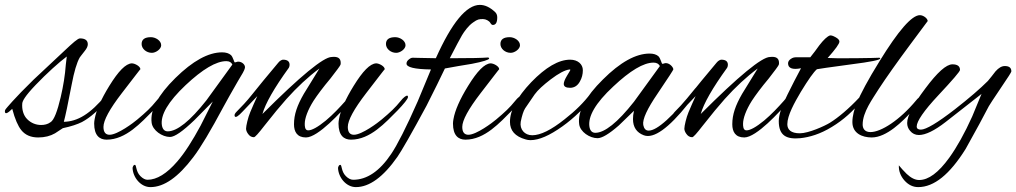

<svg xmlns="http://www.w3.org/2000/svg" viewBox="-41 -560 4155 785"><path d="M402 -156C406 -161 411 -168 411 -175C411 -178 410 -180 405 -180C399 -180 394 -173 391 -170C328 -94 276 -63 220 -62C226 -84 237 -135 252 -214C262 -267 273 -304 285 -325C286 -326 292 -335 305 -351C314 -362 318 -371 318 -379C318 -395 307 -403 286 -403C277 -403 257 -385 222 -352L96 -234C17 -157 -16 -116 -16 -116C-19 -113 -21 -109 -21 -105C-21 -92 -11 -95 9 -115C20 -73 33 -44 46 -28C62 -8 85 2 115 2C142 2 165 -4 184 -15L216 -36C250 -43 276 -52 294 -61C328 -79 364 -111 402 -156ZM232 -329 228 -295C225 -253 218 -209 207 -162C194 -107 180 -68 165 -60C154 -52 141 -49 127 -49C106 -49 86 -57 71 -72C54 -88 48 -114 50 -137C51 -147 60 -166 105 -213C150 -260 201 -306 232 -329Z M618 -375C618 -394 595 -408 576 -408C551 -408 538 -399 538 -380C538 -361 557 -344 580 -344C596 -344 618 -359 618 -375ZM585 -108C611 -135 628 -156 628 -163C628 -167 627 -169 624 -169C621 -169 610 -163 597 -146C577 -121 556 -101 520 -71C506 -59 440 -9 407 -9C392 -9 382 -18 382 -41C382 -68 407 -114 457 -179C508 -245 533 -278 533 -277C533 -289 510 -301 498 -301C473 -300 443 -269 406 -209C372 -154 352 -108 346 -73C345 -67 344 -61 344 -55C344 -6 366 11 395 11C474 11 536 -59 585 -108Z M960 -281C964 -293 950 -308 933 -308C928 -308 924 -305 919 -305C916 -305 912 -327 903 -335C895 -342 883 -346 867 -346C811 -346 747 -311 676 -241C605 -171 572 -110 579 -58C583 -27 622 0 654 0C673 0 706 -23 754 -69L829 -145L779 -46C746 15 715 64 684 100C641 150 600 175 562 175C553 175 543 170 533 160C513 140 518 114 510 114C506 114 503 118 501 126C502 165 534 205 574 205C630 205 688 164 749 83C779 44 820 -25 873 -124C886 -148 905 -182 931 -227C949 -256 959 -274 960 -281ZM909 -296 803 -150C736 -65 683 -23 645 -23C632 -23 624 -31 621 -47C614 -89 646 -144 718 -212C787 -277 843 -310 884 -310C897 -310 905 -305 909 -296Z M1097 -304C1060 -260 1007 -196 990 -174C967 -145 946 -123 926 -103C919 -96 918 -91 918 -89C918 -84 920 -82 923 -82C931 -82 948 -101 951 -104L1011 -167C1001 -145 991 -123 982 -101C973 -80 965 -45 965 -34C965 -27 968 -20 973 -13C979 -4 987 1 997 1C1002 1 1016 -15 1040 -46C1076 -92 1106 -128 1130 -155C1174 -204 1219 -246 1265 -280L1201 -176C1174 -129 1161 -92 1161 -52C1161 -21 1174 2 1210 2C1260 2 1356 -105 1386 -139C1392 -146 1400 -162 1400 -167C1400 -172 1399 -175 1396 -175C1393 -175 1377 -153 1372 -148C1348 -121 1322 -93 1291 -67C1258 -40 1234 -27 1219 -27C1205 -27 1205 -45 1205 -54C1205 -76 1217 -110 1241 -148C1256 -171 1279 -202 1310 -239C1335 -271 1349 -290 1351 -295C1352 -298 1352 -300 1352 -303C1352 -322 1340 -330 1315 -327C1282 -327 1187 -249 1032 -94C1044 -137 1080 -200 1140 -283C1142 -287 1143 -291 1143 -295C1143 -309 1134 -316 1116 -316C1113 -316 1104 -313 1097 -304Z M1617 -375C1617 -394 1594 -408 1575 -408C1550 -408 1537 -399 1537 -380C1537 -361 1556 -344 1579 -344C1595 -344 1617 -359 1617 -375ZM1584 -108C1610 -135 1627 -156 1627 -163C1627 -167 1626 -169 1623 -169C1620 -169 1609 -163 1596 -146C1576 -121 1555 -101 1519 -71C1505 -59 1439 -9 1406 -9C1391 -9 1381 -18 1381 -41C1381 -68 1406 -114 1456 -179C1507 -245 1532 -278 1532 -277C1532 -289 1509 -301 1497 -301C1472 -300 1442 -269 1405 -209C1371 -154 1351 -108 1345 -73C1344 -67 1343 -61 1343 -55C1343 -6 1365 11 1394 11C1473 11 1535 -59 1584 -108Z M1984 -510C1963 -530 1942 -540 1921 -540C1866 -540 1806 -467 1741 -322C1676 -323 1644 -324 1647 -324C1642 -324 1637 -322 1632 -318C1625 -313 1621 -307 1621 -300C1621 -285 1654 -277 1721 -276L1667 -146C1620 -39 1583 33 1558 70C1511 140 1459 175 1403 175C1393 175 1383 170 1373 160C1353 140 1358 114 1350 114C1346 114 1343 118 1341 126C1342 165 1374 205 1414 205C1469 205 1526 164 1584 81C1600 58 1640 -11 1703 -128C1735 -191 1760 -242 1778 -280C1815 -287 1851 -293 1888 -299C1935 -308 1959 -316 1959 -321C1959 -322 1958 -324 1955 -325C1931 -323 1883 -322 1810 -322H1798C1823 -370 1839 -401 1848 -416C1857 -431 1874 -455 1893 -468C1912 -482 1919 -482 1934 -482C1945 -482 1959 -475 1964 -466C1967 -461 1970 -458 1974 -458C1986 -458 1992 -468 1992 -489C1992 -498 1989 -505 1984 -510Z M2085 -375C2085 -394 2062 -408 2043 -408C2018 -408 2005 -399 2005 -380C2005 -361 2024 -344 2047 -344C2063 -344 2085 -359 2085 -375ZM2052 -108C2078 -135 2095 -156 2095 -163C2095 -167 2094 -169 2091 -169C2088 -169 2077 -163 2064 -146C2044 -121 2023 -101 1987 -71C1973 -59 1907 -9 1874 -9C1859 -9 1849 -18 1849 -41C1849 -68 1874 -114 1924 -179C1975 -245 2000 -278 2000 -277C2000 -289 1977 -301 1965 -301C1940 -300 1910 -269 1873 -209C1839 -154 1819 -108 1813 -73C1812 -67 1811 -61 1811 -55C1811 -6 1833 11 1862 11C1941 11 2003 -59 2052 -108Z M2387 -169C2394 -178 2394 -183 2385 -183C2380 -183 2376 -181 2373 -177C2347 -142 2312 -107 2267 -72C2213 -29 2169 -7 2135 -7C2104 -7 2083 -31 2088 -62C2093 -87 2099 -106 2106 -117L2145 -174C2158 -192 2180 -212 2210 -235C2243 -260 2269 -274 2288 -276C2290 -276 2291 -275 2291 -274C2291 -273 2286 -265 2277 -250C2268 -235 2264 -224 2264 -217C2264 -206 2273 -201 2290 -201C2307 -201 2321 -210 2330 -227C2338 -241 2342 -256 2342 -273C2342 -297 2322 -316 2290 -316C2243 -316 2190 -285 2131 -224C2073 -163 2044 -109 2044 -62C2044 -26 2065 -2 2108 10C2114 12 2121 13 2128 13C2163 13 2206 -6 2258 -43C2307 -78 2350 -120 2387 -169Z M2803 -175C2809 -183 2812 -190 2812 -195C2812 -200 2810 -202 2807 -202C2805 -202 2803 -201 2801 -198C2709 -83 2646 -26 2611 -26C2599 -26 2592 -34 2589 -49C2585 -72 2605 -115 2648 -178C2691 -242 2713 -275 2712 -277C2711 -286 2697 -302 2681 -302C2676 -302 2672 -299 2667 -299C2664 -299 2660 -321 2651 -330C2643 -337 2631 -341 2615 -341C2559 -341 2495 -306 2424 -235C2353 -165 2320 -104 2327 -52C2331 -21 2370 5 2402 5C2420 5 2449 -12 2489 -47L2551 -107C2548 -94 2547 -83 2547 -73C2547 -40 2562 -18 2591 -7C2596 -5 2602 -4 2608 -4C2653 -4 2718 -61 2803 -175ZM2657 -290 2551 -144C2484 -59 2431 -17 2393 -17C2380 -17 2372 -25 2369 -41C2362 -84 2394 -139 2466 -206C2535 -271 2590 -304 2631 -304C2644 -304 2652 -299 2657 -290Z M2889 -304C2852 -260 2799 -196 2782 -174C2759 -145 2738 -123 2718 -103C2711 -96 2710 -91 2710 -89C2710 -84 2712 -82 2715 -82C2723 -82 2740 -101 2743 -104L2803 -167C2793 -145 2783 -123 2774 -101C2765 -80 2757 -45 2757 -34C2757 -27 2760 -20 2765 -13C2771 -4 2779 1 2789 1C2794 1 2808 -15 2832 -46C2868 -92 2898 -128 2922 -155C2966 -204 3011 -246 3057 -280L2993 -176C2966 -129 2953 -92 2953 -52C2953 -21 2966 2 3002 2C3052 2 3148 -105 3178 -139C3184 -146 3192 -162 3192 -167C3192 -172 3191 -175 3188 -175C3185 -175 3169 -153 3164 -148C3140 -121 3114 -93 3083 -67C3050 -40 3026 -27 3011 -27C2997 -27 2997 -45 2997 -54C2997 -76 3009 -110 3033 -148C3048 -171 3071 -202 3102 -239C3127 -271 3141 -290 3143 -295C3144 -298 3144 -300 3144 -303C3144 -322 3132 -330 3107 -327C3074 -327 2979 -249 2824 -94C2836 -137 2872 -200 2932 -283C2934 -287 2935 -291 2935 -295C2935 -309 2926 -316 2908 -316C2905 -316 2896 -313 2889 -304Z M3555 -324C3545 -323 3513 -323 3458 -322C3398 -321 3360 -322 3343 -323C3375 -359 3391 -381 3391 -390C3391 -396 3386 -402 3375 -408C3364 -414 3357 -416 3352 -415C3341 -411 3327 -398 3309 -375C3297 -358 3285 -342 3272 -326H3214C3208 -325 3205 -325 3205 -325C3201 -324 3196 -322 3192 -319C3185 -314 3181 -308 3181 -301C3181 -281 3199 -274 3234 -281C3215 -246 3197 -210 3179 -174C3155 -127 3143 -90 3143 -65C3143 -4 3176 10 3231 5C3269 1 3313 -12 3360 -41C3408 -70 3447 -106 3479 -145C3489 -157 3494 -166 3494 -171C3494 -174 3493 -175 3491 -175C3487 -175 3481 -170 3472 -161C3430 -116 3386 -79 3352 -58C3331 -45 3265 -15 3229 -15C3193 -15 3178 -30 3178 -52C3178 -88 3207 -140 3233 -184C3264 -235 3286 -266 3299 -277C3303 -278 3350 -285 3440 -297C3519 -307 3558 -315 3558 -321C3558 -322 3557 -323 3555 -324Z M3752 -474C3751 -486 3733 -498 3720 -498C3687 -498 3632 -435 3554 -308C3508 -234 3478 -177 3461 -137C3452 -114 3444 -86 3444 -61C3444 -15 3484 2 3523 2C3584 2 3649 -63 3690 -108L3714 -135C3719 -141 3731 -156 3731 -160C3731 -164 3729 -166 3726 -166C3721 -166 3711 -158 3705 -150C3637 -68 3561 -20 3518 -20C3494 -20 3486 -35 3486 -51C3486 -102 3527 -156 3551 -195C3583 -244 3627 -306 3682 -380C3729 -443 3752 -474 3752 -474Z M4094 -268C4094 -283 4085 -290 4067 -290C4055 -290 4042 -283 4029 -268C4019 -255 4009 -242 3998 -229C3967 -198 3922 -159 3863 -113C3792 -58 3745 -30 3724 -30C3713 -30 3707 -34 3707 -43C3707 -64 3736 -107 3795 -170C3854 -233 3884 -268 3884 -274C3884 -289 3874 -297 3853 -297C3828 -297 3791 -264 3742 -198C3693 -133 3668 -86 3668 -57C3668 -45 3672 -34 3680 -25C3689 -14 3701 -8 3716 -8C3743 -8 3780 -26 3825 -61L3972 -176L3934 -84C3903 -15 3871 42 3840 85C3796 146 3755 176 3717 176C3701 176 3684 168 3666 151C3653 138 3642 126 3634 116C3633 139 3641 160 3657 178C3673 196 3692 205 3713 205C3778 205 3842 153 3907 49C3950 -28 3982 -87 4002 -126C4005 -132 4022 -157 4052 -202C4080 -243 4094 -265 4094 -268Z"/></svg>

Font: AlexBrush
Style: Regular
Weight: 400
Designer: Robert E. Leuschke
Foundry: Robert E. Leuschke
Version: Version 1.001